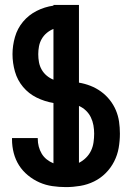

<svg xmlns="http://www.w3.org/2000/svg" viewBox="-20 -755 540 783"><path d="M249 8Q221 8 193.5 4Q166 0 141 -11Q116 -22 94 -40Q72 -58 57.5 -81Q43 -104 36 -131Q29 -158 29 -186V-192H134V-189Q134 -173 138 -157.5Q142 -142 150 -128.5Q158 -115 170.5 -105Q183 -95 198 -89V-335Q162 -341 129.5 -357Q97 -373 74 -400.5Q51 -428 41 -463Q31 -498 31 -534Q31 -569 41 -604Q51 -639 74 -666.5Q97 -694 129.5 -710.5Q162 -727 198 -732V-735H302V-418Q326 -414 349 -405Q372 -396 392 -381.5Q412 -367 427.5 -347.5Q443 -328 452.5 -305.5Q462 -283 465.5 -259Q469 -235 469 -210Q469 -181 464 -152Q459 -123 445.5 -96.5Q432 -70 411 -49Q390 -28 363.5 -15Q337 -2 307.5 3Q278 8 249 8ZM198 -430V-637Q183 -631 170.5 -620.5Q158 -610 150 -596Q142 -582 139 -566Q136 -550 136 -534Q136 -517 139 -501Q142 -485 150 -471Q158 -457 170.5 -446.5Q183 -436 198 -430ZM302 -91Q318 -99 331 -112Q344 -125 351.5 -141Q359 -157 361.5 -175Q364 -193 364 -210Q364 -227 361 -244Q358 -261 350.5 -276.5Q343 -292 330.5 -304Q318 -316 302 -323Z"/></svg>

Font: Iosevka Extrabold
Style: Regular
Weight: 800
Monospace: yes
Designer: Belleve Invis
Foundry: Belleve Invis
Version: Version 32.5.0; ttfautohint (v1.8.4)